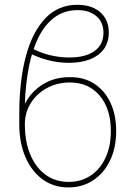

<svg xmlns="http://www.w3.org/2000/svg" viewBox="-20 -780 572 811"><path d="M275.4 -454.1Q334.5 -454.6 378.2 -426.3Q421.9 -397.9 446.3 -346.7Q470.7 -295.4 470.7 -226.6Q470.7 -156.2 445.1 -102.5Q419.4 -48.8 373.8 -18.6Q328.1 11.7 268.6 11.7Q207 11.7 160.4 -22Q113.8 -55.7 87.6 -116Q61.5 -176.3 61.5 -254.9V-305.7Q62 -441.4 89.6 -543.7Q117.2 -646 171.6 -702.9Q226.1 -759.8 306.6 -759.8Q350.1 -759.8 380.1 -744.1Q410.2 -728.5 425.3 -701.7Q440.4 -674.8 439.5 -640.6Q439 -600.6 418.5 -572.5Q397.9 -544.4 360.4 -529.5Q322.8 -514.6 270.5 -514.6Q226.6 -514.6 182.9 -525.9Q139.2 -537.1 96.7 -559.6L104.5 -582Q141.1 -560.1 184.8 -548.6Q228.5 -537.1 272.5 -537.1Q340.8 -537.1 378.9 -564.2Q417 -591.3 417 -641.6Q417 -686.5 387 -711.9Q356.9 -737.3 307.6 -737.3Q251.5 -736.8 210.7 -706.8Q169.9 -676.8 143.1 -623.3Q116.2 -569.8 102.1 -497.6Q87.9 -425.3 85 -340.8Q110.8 -392.6 160.9 -423.6Q210.9 -454.6 275.4 -454.1ZM275.4 -431.6Q221.7 -431.6 178.5 -408.2Q135.3 -384.8 110.1 -344.7Q85 -304.7 85 -254.9Q85 -182.1 107.9 -127.2Q130.9 -72.3 172.4 -42Q213.9 -11.7 269.5 -11.7Q323.2 -11.7 363.3 -38.6Q403.3 -65.4 425.8 -113.8Q448.2 -162.1 448.2 -226.6Q448.2 -320.3 401.1 -376Q354 -431.6 275.4 -431.6Z"/></svg>

Font: Inter 24pt Thin
Style: Regular
Weight: 250
Designer: Rasmus Andersson
Foundry: rsms
Version: Version 4.001;git-66647c0bb